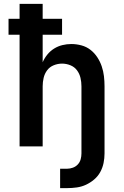

<svg xmlns="http://www.w3.org/2000/svg" viewBox="-20 -755 640 990"><path d="M290 215V115H326Q341 115 356 109.5Q371 104 381.5 92.5Q392 81 396 66Q400 51 400 36V-310Q400 -332 395 -353.5Q390 -375 377 -392.5Q364 -410 343 -418.5Q322 -427 300 -427Q278 -427 257 -418.5Q236 -410 223 -392.5Q210 -375 205 -353.5Q200 -332 200 -310V0H81V-576H24V-658H81V-735H200V-658H300V-576H200V-434Q209 -455 224 -473.5Q239 -492 259 -504.5Q279 -517 302 -522.5Q325 -528 348 -528Q374 -528 400 -521Q426 -514 446.5 -498Q467 -482 481.5 -460Q496 -438 504.5 -413Q513 -388 516 -362Q519 -336 519 -310V36Q519 61 514 85.5Q509 110 497 132Q485 154 465.5 170.5Q446 187 423.5 197.5Q401 208 376 211.5Q351 215 326 215Z"/></svg>

Font: Iosevka Fixed Extended
Style: Bold
Weight: 700
Width: 7
Monospace: yes
Designer: Belleve Invis
Foundry: Belleve Invis
Version: Version 24.1.1; ttfautohint (v1.8.4)